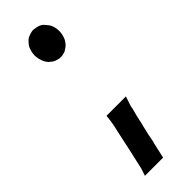

<svg xmlns="http://www.w3.org/2000/svg" viewBox="-217 -511 663 663"><g transform="rotate(-45 114.5 -179.5)"><path d="M127 -360.4H125H123H121.1H118.2H117.2Q99.6 -364.3 93.3 -369.1Q86.9 -374 81.1 -378.9Q74.2 -387.7 71.3 -393.6Q64.5 -409.2 63.5 -425.8V-426.8Q63.5 -445.3 71.3 -461.9Q79.1 -475.6 91.8 -485.4Q105.5 -492.2 118.2 -494.1H120.1H121.1H123H125H126L136.7 -492.2H137.7Q149.4 -489.3 155.3 -485.4Q161.1 -481.4 165 -475.6Q170.9 -469.7 175.8 -461.9Q183.6 -446.3 183.6 -428.2Q183.6 -410.2 175.8 -393.6Q169.9 -383.8 165.5 -378.9Q161.1 -374 154.3 -370.1Q147.5 -364.3 141.6 -363.3L133.8 -361.3L130.9 -360.4ZM106.4 -105.5H108.4H111.3H121.1H131.8H138.7H145.5H154.3H163.1H164.1H186.5L177.7 -79.1Q173.8 -69.3 172.9 -59.6L168.9 -43.9Q165 -31.2 162.1 -16.1Q159.2 -1 155.3 12.7Q152.3 27.3 148.4 42L142.6 72.3Q140.6 76.2 136.7 95.7Q133.8 106.4 127.9 134.8H114.3H111.3H109.4H100.6H91.8H85.9H81.1H73.2H64.5H39.1L47.9 108.4Q49.8 100.6 56.6 69.8Q63.5 39.1 67.4 21.5Q71.3 3.9 74.2 -10.7Q85 -59.6 86.9 -68.4Q88.9 -77.1 91.8 -105.5Z"/></g></svg>

Font: LeFont
Style: Default
Weight: 400
Designer: Leryon MEDIA
Version: Version 1.0